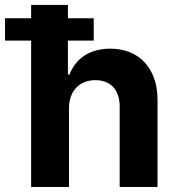

<svg xmlns="http://www.w3.org/2000/svg" viewBox="-64 -747 708 767"><path d="M211.6 -315.3C212 -385.7 255 -426.8 316.8 -426.8C378.2 -426.8 414.4 -387.4 414.1 -320.3V0H565.3V-347.3C565.7 -475.1 490.4 -552.6 376.8 -552.6C294 -552.6 238.6 -513.5 213.8 -449.2H207.4V-584.9H310.4V-674H207.4V-727.3H60.4V-674H-44V-584.9H60.4V0H211.6Z"/></svg>

Font: Margiela Sans
Style: Bold
Weight: 700
Designer: Stefan Endress, Andreas Faust
Version: Version 1.100;FEAKit 1.0